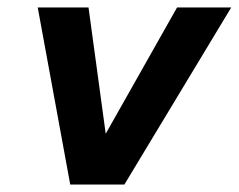

<svg xmlns="http://www.w3.org/2000/svg" viewBox="-20 -494 639 514"><path d="M168 0 81 -474H217L263 -136L454 -474H599L313 0Z"/></svg>

Font: Kanit Medium
Style: Italic
Weight: 500
Italic angle: -12°
Designer: Katatrad Team
Foundry: CadsonDemak
Version: Version 2.000; ttfautohint (v1.8.3)